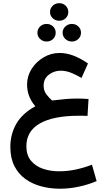

<svg xmlns="http://www.w3.org/2000/svg" viewBox="-20 -847 669 1205"><path d="M293.9 -772Q293.9 -794.9 310.8 -811Q327.6 -827.1 351.6 -827.1Q376 -827.1 392.3 -811Q408.7 -794.9 408.7 -772Q408.7 -748.5 392.3 -732.7Q376 -716.8 351.6 -716.8Q327.6 -716.8 310.8 -732.7Q293.9 -748.5 293.9 -772ZM373 -641.6Q373 -664.6 390.1 -680.7Q407.2 -696.8 431.2 -696.8Q455.1 -696.8 471.7 -680.9Q488.3 -665 488.3 -641.6Q488.3 -618.2 471.7 -602.3Q455.1 -586.4 431.2 -586.4Q407.2 -586.4 390.1 -602.5Q373 -618.7 373 -641.6ZM214.8 -641.6Q214.8 -664.6 231.7 -680.7Q248.5 -696.8 272.5 -696.8Q296.4 -696.8 313 -680.9Q329.6 -665 329.6 -641.6Q329.6 -618.2 313 -602.3Q296.4 -586.4 272.5 -586.4Q248.5 -586.4 231.7 -602.5Q214.8 -618.7 214.8 -641.6ZM535.6 -225.6 529.3 -119.6Q510.7 -120.6 499.3 -120.6Q487.8 -120.6 476.6 -120.6Q314.9 -120.6 230.2 -72.3Q145.5 -23.9 145.5 70.8Q145.5 127 174.3 161.6Q203.1 196.3 249.8 212.2Q296.4 228 350.1 228Q405.8 228 458.7 216.3Q511.7 204.6 557.1 186.5L586.4 289.6Q533.7 312 474.1 324.7Q414.6 337.4 356 337.4Q294.9 337.4 239 322.5Q183.1 307.6 139.4 276.4Q95.7 245.1 70.3 195.1Q44.9 145 44.9 74.7Q44.9 -3.9 81.8 -69.1Q118.7 -134.3 201.7 -180.2Q149.9 -239.7 149.9 -316.4Q149.9 -369.6 178.5 -414.6Q207 -459.5 253.7 -487.1Q300.3 -514.6 354 -514.6Q397.5 -514.6 441.9 -497.6Q486.3 -480.5 532.2 -448.7L491.7 -357.9Q456.5 -378.4 424.6 -390.9Q392.6 -403.3 360.8 -403.3Q319.3 -403.3 286.6 -378.2Q253.9 -353 253.9 -309.6Q253.9 -276.4 272 -253.7Q290 -231 306.6 -216.3Q354.5 -222.2 391.1 -225.3Q427.7 -228.5 465.3 -228.5Q483.9 -228.5 498.5 -227.8Q513.2 -227.1 535.6 -225.6Z"/></svg>

Font: Vazirmatn RD UI FD Medium
Style: Regular
Weight: 500
Designer: Saber Rastikerdar
Foundry: Saber Rastikerdar
Version: Version 33.003